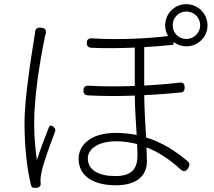

<svg xmlns="http://www.w3.org/2000/svg" viewBox="-20 -861 1020 916"><path d="M159 -480C169 -552 181 -622 192 -674C193 -681 195 -689 197 -696C203 -717 197 -727 176 -729C157 -731 148 -724 147 -705C146 -697 145 -687 143 -678C137 -636 125 -570 116 -496C106 -423 97 -342 97 -272C97 -147 111 -47 128 23C132 36 140 36 153 35C168 34 176 26 174 11C174 8 173 6 173 3C173 -9 175 -26 178 -39C186 -81 220 -174 243 -234C246 -242 243 -249 236 -255C226 -264 218 -265 213 -253C195 -208 170 -142 156 -97C147 -162 143 -213 143 -277C143 -336 150 -409 159 -480ZM916 -787C928 -775 935 -758 935 -740C935 -704 905 -675 869 -675C832 -675 804 -704 804 -740C804 -759 810 -774 822 -786C834 -799 851 -806 869 -806C887 -806 904 -799 916 -787ZM436 -164C460 -179 494 -187 533 -187C567 -187 601 -182 634 -174L636 -122C636 -66 618 -21 531 -21C491 -21 458 -28 435 -42C412 -56 399 -78 399 -106C399 -130 413 -150 436 -164ZM668 -544V-636C719 -639 764 -643 804 -647C807 -647 808 -648 808 -651V-661C824 -648 846 -640 869 -640C924 -640 970 -684 970 -740C970 -796 924 -841 869 -841C812 -841 768 -796 768 -740C768 -721 773 -704 782 -689C681 -677 546 -670 419 -678C403 -679 394 -672 394 -656C394 -641 401 -634 416 -633C484 -630 556 -631 623 -634V-542V-451C552 -448 476 -448 402 -452C386 -453 378 -445 378 -429C378 -414 385 -407 400 -406C474 -402 550 -402 623 -405C624 -346 628 -275 632 -217C601 -223 568 -227 533 -227C405 -227 355 -163 355 -104C355 -20 427 23 533 23C625 23 681 -17 681 -92L679 -158C736 -136 790 -100 839 -55C854 -40 867 -41 878 -59C886 -73 886 -83 874 -93C821 -137 757 -181 677 -205C673 -268 669 -341 668 -407C733 -410 793 -415 843 -420C857 -422 861 -430 861 -444C861 -460 855 -468 839 -467C788 -461 730 -456 668 -453Z"/></svg>

Font: GenSenRounded2 TW L
Style: Regular
Weight: 300
Version: Version 2.100;PS 2.1;hotconv 16.6.51;makeotf.lib2.5.65220 DE